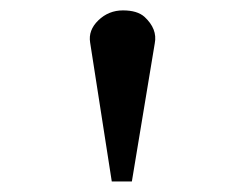

<svg xmlns="http://www.w3.org/2000/svg" viewBox="-20 -842 457 364"><path d="M150.9 -761.2Q147 -784.7 166.5 -803.5Q186 -822.3 213.1 -822.3Q240.2 -822.3 253.9 -810.1Q278.8 -787.1 273.4 -759.8L230 -498H191.9Z"/></svg>

Font: Cantata One
Style: Regular
Weight: 400
Designer: Joana Maria Correia da Silva
Foundry: Joana Maria Correia da Silva
Version: Version 1.002